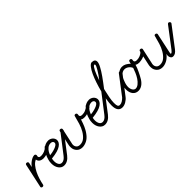

<svg xmlns="http://www.w3.org/2000/svg" viewBox="90 -1248 1940 1940"><g transform="rotate(-45 1060.0 -278.5)"><path d="M68 -283Q71 -297 84 -297Q94 -297 99 -292Q104 -287 104 -280Q104 -279 103.5 -277.5Q103 -276 103 -275L93 -230Q102 -242 114 -254Q126 -266 140 -275.5Q154 -285 168 -291Q182 -297 196 -297Q202 -297 207.5 -292Q213 -287 213 -278Q213 -275 211.5 -270.5Q210 -266 210 -263Q210 -256 216 -249Q222 -242 242 -242Q253 -242 265 -244.5Q277 -247 288.5 -251.5Q300 -256 309.5 -262.5Q319 -269 325 -277Q331 -285 338 -285Q345 -285 351.5 -278.5Q358 -272 358 -266Q358 -251 342.5 -240Q327 -229 306.5 -221Q286 -213 267.5 -210Q249 -207 243 -207Q213 -207 195.5 -219.5Q178 -232 176 -254Q150 -243 129 -217.5Q108 -192 92 -159.5Q76 -127 65 -91Q54 -55 48 -24Q47 -18 42.5 -14Q38 -10 30 -10Q23 -10 17.5 -14Q12 -18 12 -25Q12 -26 12.5 -27.5Q13 -29 13 -30Z M552 -279Q558 -287 565 -287Q571 -287 577.5 -280.5Q584 -274 584 -269Q584 -262 580 -258L429 -60Q389 -8 338 -8Q319 -8 304.5 -16.5Q290 -25 279.5 -39.5Q269 -54 263.5 -72.5Q258 -91 258 -112Q258 -141 264 -161Q270 -181 274 -193Q295 -245 325.5 -273.5Q356 -302 400 -302Q412 -302 424.5 -297Q437 -292 446 -284Q455 -276 461 -264.5Q467 -253 467 -240Q467 -225 458.5 -210.5Q450 -196 431 -183Q412 -170 379.5 -160.5Q347 -151 298 -146Q294 -130 294 -111Q294 -83 305.5 -63.5Q317 -44 340 -44Q371 -44 401 -83ZM353 -250Q325 -228 309 -183Q340 -186 363 -192.5Q386 -199 401.5 -206.5Q417 -214 424 -222.5Q431 -231 431 -239Q431 -252 421.5 -259Q412 -266 400 -266Q372 -266 353 -250Z M549 -283Q552 -297 565 -297Q575 -297 580 -292Q585 -287 585 -280Q585 -279 584.5 -277.5Q584 -276 584 -275L549 -114Q546 -106 546 -93Q546 -73 559 -58Q572 -43 599 -43Q634 -43 660.5 -65Q687 -87 707.5 -122Q728 -157 741 -199.5Q754 -242 764 -283Q766 -297 780 -297Q789 -297 794 -292Q799 -287 799 -280Q799 -273 798 -269.5Q797 -266 797 -263Q797 -254 803.5 -248Q810 -242 828 -242Q839 -242 851 -244Q863 -246 874.5 -251Q886 -256 896 -262.5Q906 -269 911 -277Q918 -285 924 -285Q931 -285 937 -279Q943 -273 943 -267Q943 -253 929 -241.5Q915 -230 895 -222Q875 -214 856 -210.5Q837 -207 830 -207Q817 -207 805 -209Q793 -211 785 -218Q777 -195 771 -176.5Q765 -158 757 -141.5Q749 -125 740.5 -109Q732 -93 719 -76Q692 -39 659.5 -23Q627 -7 598 -7Q579 -7 563.5 -13Q548 -19 536.5 -31Q525 -43 518.5 -58.5Q512 -74 512 -93Q512 -100 512 -107Q512 -114 514 -122Z M1135 -279Q1141 -287 1148 -287Q1154 -287 1160.5 -280.5Q1167 -274 1167 -269Q1167 -262 1163 -258L1012 -60Q972 -8 921 -8Q902 -8 887.5 -16.5Q873 -25 862.5 -39.5Q852 -54 846.5 -72.5Q841 -91 841 -112Q841 -141 847 -161Q853 -181 857 -193Q878 -245 908.5 -273.5Q939 -302 983 -302Q995 -302 1007.5 -297Q1020 -292 1029 -284Q1038 -276 1044 -264.5Q1050 -253 1050 -240Q1050 -225 1041.5 -210.5Q1033 -196 1014 -183Q995 -170 962.5 -160.5Q930 -151 881 -146Q877 -130 877 -111Q877 -83 888.5 -63.5Q900 -44 923 -44Q954 -44 984 -83ZM936 -250Q908 -228 892 -183Q923 -186 946 -192.5Q969 -199 984.5 -206.5Q1000 -214 1007 -222.5Q1014 -231 1014 -239Q1014 -252 1004.5 -259Q995 -266 983 -266Q955 -266 936 -250Z M1194 -366Q1213 -390 1228 -411.5Q1243 -433 1254 -452Q1265 -471 1271.5 -484.5Q1278 -498 1278 -506Q1278 -514 1270 -514Q1262 -513 1253 -500.5Q1244 -488 1234 -468Q1224 -448 1214 -421.5Q1204 -395 1194 -366ZM1295 -455Q1278 -422 1245 -375Q1212 -328 1167 -270Q1155 -220 1146.5 -175Q1138 -130 1138 -100Q1138 -67 1144.5 -55Q1151 -43 1167 -43Q1186 -43 1204.5 -55Q1223 -67 1236 -81L1386 -278Q1392 -286 1400 -286Q1407 -286 1413 -279Q1419 -272 1419 -266Q1419 -261 1415 -256L1264 -60Q1256 -49 1244.5 -39.5Q1233 -30 1220.5 -22.5Q1208 -15 1194.5 -11Q1181 -7 1169 -7Q1103 -7 1103 -100Q1103 -133 1110.5 -179Q1118 -225 1130.5 -274Q1143 -323 1159 -371Q1175 -419 1193 -458Q1211 -497 1230.5 -522Q1250 -547 1266 -550H1272Q1315 -549 1315 -514Q1315 -492 1295 -455Z M1692 -277Q1698 -285 1706 -285Q1712 -285 1718.5 -278.5Q1725 -272 1725 -266Q1725 -252 1710 -241Q1695 -230 1676 -222Q1657 -214 1637.5 -210.5Q1618 -207 1610 -207Q1597 -207 1586 -209.5Q1575 -212 1565 -219L1562 -209Q1559 -197 1552 -180.5Q1545 -164 1536 -145Q1527 -126 1517.5 -108Q1508 -90 1500 -77Q1458 -11 1400 -11Q1383 -11 1368.5 -17.5Q1354 -24 1343 -37Q1332 -50 1326 -68.5Q1320 -87 1320 -112Q1320 -146 1330 -179.5Q1340 -213 1358.5 -240.5Q1377 -268 1401.5 -285Q1426 -302 1454 -302Q1478 -302 1498.5 -290.5Q1519 -279 1539 -260L1540 -268Q1542 -277 1545 -287Q1548 -297 1560 -297Q1569 -297 1574 -292Q1579 -287 1579 -281Q1579 -276 1578 -271.5Q1577 -267 1577 -263Q1577 -254 1584 -248Q1591 -242 1609 -242Q1621 -242 1633 -244.5Q1645 -247 1656 -251.5Q1667 -256 1676.5 -262.5Q1686 -269 1692 -277ZM1526 -213Q1522 -224 1514.5 -233.5Q1507 -243 1497 -250.5Q1487 -258 1476 -262Q1465 -266 1454 -266Q1426 -266 1404.5 -244.5Q1383 -223 1368 -181Q1353 -144 1353 -112Q1353 -100 1356.5 -87.5Q1360 -75 1366 -66Q1372 -57 1380 -52Q1388 -47 1397 -47Q1418 -47 1439 -64Q1460 -81 1477 -106.5Q1494 -132 1506.5 -161.5Q1519 -191 1526 -213Z M2087 -277Q2094 -285 2101 -285Q2108 -285 2114 -279Q2120 -273 2120 -266Q2120 -260 2116 -256L1957 -47Q1928 -9 1896 -9Q1878 -9 1869 -22Q1860 -35 1860 -51Q1860 -55 1860.5 -60.5Q1861 -66 1863 -73V-75Q1836 -40 1803.5 -23.5Q1771 -7 1742 -7Q1723 -7 1707.5 -13Q1692 -19 1680.5 -31Q1669 -43 1662.5 -58.5Q1656 -74 1656 -93Q1656 -100 1656 -107Q1656 -114 1658 -122L1693 -283Q1696 -297 1709 -297Q1719 -297 1724 -292Q1729 -287 1729 -280Q1729 -279 1728.5 -277.5Q1728 -276 1728 -275L1693 -114Q1690 -106 1690 -93Q1690 -73 1703 -58Q1716 -43 1743 -43Q1778 -43 1804.5 -65Q1831 -87 1851.5 -122Q1872 -157 1885 -199.5Q1898 -242 1908 -283Q1910 -297 1923 -297Q1933 -297 1938 -292Q1943 -287 1943 -279Q1943 -278 1942 -275Q1941 -272 1941 -271L1897 -66Q1895 -57 1895 -51Q1895 -48 1896 -44Q1904 -44 1912.5 -51Q1921 -58 1929 -69Z"/></g></svg>

Font: Gruenewald VA
Style: Regular
Weight: 400
Designer: Peter Wiegel
Foundry: Peter Wiegel, nach dem Schriftentwurf von Dr. H. Gr¸newald
Version: Version 0.007